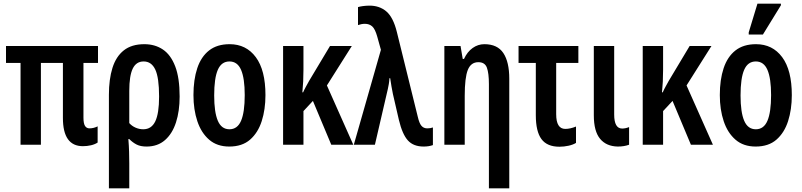

<svg xmlns="http://www.w3.org/2000/svg" viewBox="-20 -796 4413 1056"><path d="M436 8Q326 8 326 -147V-450H205V0H93V-450H13V-543H519V-450H439V-149Q439 -117 447.5 -103.5Q456 -90 472 -90Q495 -90 517 -101V-12Q502 -2 480.5 3Q459 8 436 8Z M579 240V-275Q579 -360 598.5 -422.5Q618 -485 661 -519Q704 -553 774 -553Q832 -553 875.5 -524Q919 -495 943.5 -431.5Q968 -368 968 -265Q968 -185 948 -123Q928 -61 887.5 -25.5Q847 10 786 10Q753 10 731.5 -1Q710 -12 691 -31H686Q689 5 690 39Q691 73 691 102V240ZM768 -85Q813 -85 834 -128.5Q855 -172 855 -265Q855 -369 834 -413.5Q813 -458 770 -458Q729 -458 710 -418.5Q691 -379 691 -296V-119Q705 -103 725.5 -94Q746 -85 768 -85Z M1440 -273Q1440 -194 1419.5 -130Q1399 -66 1355.5 -28Q1312 10 1241 10Q1174 10 1130.5 -27.5Q1087 -65 1065.5 -129Q1044 -193 1044 -273Q1044 -358 1065 -421Q1086 -484 1130 -518.5Q1174 -553 1243 -553Q1334 -553 1387 -481.5Q1440 -410 1440 -273ZM1158 -271Q1158 -179 1178 -132Q1198 -85 1242 -85Q1286 -85 1306 -132Q1326 -179 1326 -273Q1326 -365 1306 -411.5Q1286 -458 1242 -458Q1198 -458 1178 -412Q1158 -366 1158 -271Z M1915 -543 1778 -326 1923 0H1802L1701 -241L1649 -185V0H1537V-543H1649V-412Q1649 -378 1647.5 -347.5Q1646 -317 1643 -288H1647Q1655 -306 1664 -322Q1673 -338 1680 -351L1795 -543Z M2310 10Q2254 10 2223.5 -23.5Q2193 -57 2174 -136L2141 -279Q2137 -299 2133 -321.5Q2129 -344 2126 -366H2122Q2121 -349 2118.5 -334Q2116 -319 2113 -306L2042 0H1926L2075 -522L2055 -594Q2043 -637 2027 -651Q2011 -665 1987 -665Q1977 -665 1967 -663Q1957 -661 1949 -658V-757Q1973 -764 2009 -765Q2066 -766 2104.5 -733.5Q2143 -701 2163 -619L2278 -153Q2286 -118 2298 -104Q2310 -90 2330 -90Q2348 -90 2361 -95V2Q2339 10 2310 10Z M2669 240V-333Q2669 -393 2658 -423.5Q2647 -454 2611 -454Q2570 -454 2553 -411.5Q2536 -369 2536 -269V0H2424V-543H2513L2525 -472H2532Q2550 -511 2579.5 -532Q2609 -553 2644 -553Q2716 -553 2748.5 -504Q2781 -455 2781 -363V240Z M3057 11Q2989 11 2958 -31Q2927 -73 2927 -162V-450H2832V-543H3161V-450H3039V-168Q3039 -87 3089 -87Q3116 -87 3148 -100V-10Q3132 0 3107 5.5Q3082 11 3057 11Z M3378 10Q3315 9 3280.5 -32.5Q3246 -74 3246 -162V-543H3358V-166Q3358 -89 3402 -89Q3420 -89 3440 -97V0Q3413 10 3378 10Z M3893 -543 3756 -326 3901 0H3780L3679 -241L3627 -185V0H3515V-543H3627V-412Q3627 -378 3625.5 -347.5Q3624 -317 3621 -288H3625Q3633 -306 3642 -322Q3651 -338 3658 -351L3773 -543Z M4335 -273Q4335 -194 4314.5 -130Q4294 -66 4250.5 -28Q4207 10 4136 10Q4069 10 4025.5 -27.5Q3982 -65 3960.5 -129Q3939 -193 3939 -273Q3939 -358 3960 -421Q3981 -484 4025 -518.5Q4069 -553 4138 -553Q4229 -553 4282 -481.5Q4335 -410 4335 -273ZM4053 -271Q4053 -179 4073 -132Q4093 -85 4137 -85Q4181 -85 4201 -132Q4221 -179 4221 -273Q4221 -365 4201 -411.5Q4181 -458 4137 -458Q4093 -458 4073 -412Q4053 -366 4053 -271ZM4098 -606V-618L4146 -776H4275V-767L4176 -606Z"/></svg>

Font: Noto Sans ExtraCondensed SemiBold
Style: Regular
Weight: 600
Width: 2
Designer: Monotype Design Team
Foundry: Monotype Imaging Inc.
Version: Version 2.013; ttfautohint (v1.8.4.7-5d5b)